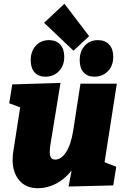

<svg xmlns="http://www.w3.org/2000/svg" viewBox="-20 -984 666 1019"><path d="M600 -540 535 -123 597 -99 581 0 344 6 360 -79Q324 -33 277 -9Q230 15 182 15Q118 15 82.5 -26.5Q47 -68 47 -135Q47 -155 50 -176L87 -414L29 -436L45 -536L301 -544L249 -225Q244 -197 244 -177Q244 -158 250.5 -147.5Q257 -137 273 -137Q305 -137 331 -177Q357 -217 369 -294L407 -540ZM453 -792 370 -715 214 -863 322 -964ZM143 -664Q143 -712 170 -741.5Q197 -771 240 -771Q278 -771 299.5 -747.5Q321 -724 321 -683Q321 -635 292.5 -606Q264 -577 221 -577Q184 -577 163.5 -600Q143 -623 143 -664ZM403 -664Q403 -712 430 -741.5Q457 -771 500 -771Q538 -771 559.5 -747.5Q581 -724 581 -683Q581 -635 552.5 -606Q524 -577 481 -577Q444 -577 423.5 -600Q403 -623 403 -664Z"/></svg>

Font: Bitter Pro Black
Style: Italic
Weight: 900
Italic angle: -9°
Designer: Sol Matas, and Bitter project Authors
Foundry: Sol Matas
Version: Version 1.010